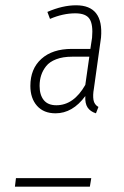

<svg xmlns="http://www.w3.org/2000/svg" viewBox="-20 -702 468 722"><path d="M189 -275.9Q144 -275.9 119.1 -304.2Q94.2 -332.5 94.2 -378.9Q94.2 -443.4 135.7 -480.7Q177.2 -518.1 250 -518.1H319.8L326.2 -560.1Q330.6 -609.4 316.9 -630.6Q303.2 -651.9 263.2 -651.9Q216.8 -651.9 168 -630.9L158.2 -657.2Q215.3 -682.1 266.1 -682.1Q370.1 -682.1 359.9 -561L333 -368.2Q328.6 -344.2 331.5 -326.4Q334.5 -308.6 350.1 -299.8L340.8 -275.9Q319.3 -282.7 309.3 -297.9Q299.3 -313 300.8 -340.8Q252.9 -275.9 189 -275.9ZM191.9 -306.2Q257.3 -306.2 300.8 -382.8L315.9 -488.8H251Q216.3 -488.8 191.4 -479.2Q166.5 -469.7 153.6 -453.4Q140.6 -437 134.8 -418.7Q128.9 -400.4 128.9 -378.9Q128.9 -345.2 144.5 -325.7Q160.2 -306.2 191.9 -306.2ZM36.1 0 40 -32.2H323.2L317.9 0Z"/></svg>

Font: Fira Sans Compressed UltraLight
Style: Italic
Weight: 200
Width: 3
Italic angle: -8°
Designer: Carrois Corporate & Edenspiekermann AG
Foundry: Carrois Corporate GbR & Edenspiekermann AG
Version: Version 4.203;PS 004.203;hotconv 1.0.88;makeotf.lib2.5.64775